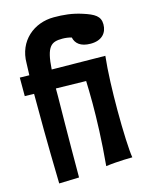

<svg xmlns="http://www.w3.org/2000/svg" viewBox="-113 -808 668 881"><g transform="rotate(-15 221.0 -367.5)"><path d="M442 -649C442 -688 416 -703 363 -720C317 -735 275 -739 230 -739C136 -739 55 -674 55 -567C55 -567 54 -549 53 -511L8 -512V-424L52 -423C52 -333 52 -199 57 4L152 1C152 -175 155 -383 155 -383V-421L298 -418C299 -390 300 -354 300 -313C300 -236 297 -138 286 -17C346 -25 412 -25 412 -25C406 -59 402 -151 402 -252C402 -340 405 -435 413 -507L159 -510C166 -620 190 -634 243 -634C257 -634 272 -632 286 -628C292 -599 315 -578 363 -578C417 -578 442 -609 442 -649Z"/></g></svg>

Font: Mouse Memoirs
Style: Regular
Weight: 400
Designer: Astigmatic (AOETI)
Foundry: Astigmatic (AOETI)
Version: Version 1.000